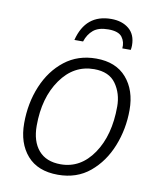

<svg xmlns="http://www.w3.org/2000/svg" viewBox="-83 -797 730 872"><g transform="rotate(10 282.0 -360.5)"><path d="M243 9Q330 9 390 -41Q450 -91 481.5 -170Q513 -249 513 -337Q513 -428 464 -484.5Q415 -541 324 -541Q240 -541 179 -493.5Q118 -446 85 -367Q52 -288 52 -195Q52 -103 101 -47Q150 9 243 9ZM247 -40Q180 -40 145 -81Q110 -122 110 -194Q110 -323 169.5 -407.5Q229 -492 323 -492Q392 -492 423.5 -447.5Q455 -403 455 -343Q455 -210 397 -125Q339 -40 247 -40ZM211 -607H251Q262 -641 286 -661Q310 -681 355 -681Q402 -681 418.5 -659Q435 -637 432 -607H471Q473 -619 473 -628Q473 -678 441.5 -704Q410 -730 360 -730Q242 -730 211 -607Z"/></g></svg>

Font: Noto Sans UI Light
Style: Italic
Weight: 300
Italic angle: -12°
Designer: Monotype Design Team
Foundry: Monotype Imaging Inc.
Version: Version 1.901